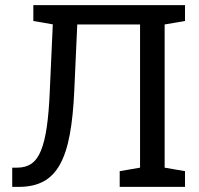

<svg xmlns="http://www.w3.org/2000/svg" viewBox="-20 -731 778 751"><path d="M27.8 0V-75.2H47.4Q80.6 -75.2 103.3 -91.1Q126 -106.9 140.4 -142.3Q154.8 -177.7 163.1 -235.1Q171.4 -292.5 174.8 -376L186.5 -635.7L110.4 -648.9V-710.9H703.6V-648.9L624 -635.3V-75.2L703.6 -61.5V0H448.2V-61.5L527.8 -75.2V-635.3H282.2L270.5 -376Q266.1 -275.9 252.9 -204.6Q239.7 -133.3 214.6 -87.9Q189.5 -42.5 149.9 -21.2Q110.4 0 53.2 0Z"/></svg>

Font: Roboto Slab LO
Style: Regular
Weight: 400
Designer: Google
Version: Version 2.000